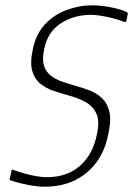

<svg xmlns="http://www.w3.org/2000/svg" viewBox="-20 -697 503 726"><path d="M17 -22 24 -53Q25 -57 27.5 -55.5Q30 -54 32 -54Q51 -47 72.5 -41Q94 -35 116 -31Q138 -27 156 -27Q234 -27 282.5 -70Q331 -113 346 -187Q358 -240 344 -268.5Q330 -297 302 -312Q274 -327 240 -336Q211 -344 182.5 -353.5Q154 -363 132.5 -380.5Q111 -398 102 -428.5Q93 -459 104 -510Q116 -569 150.5 -605.5Q185 -642 232.5 -659.5Q280 -677 332 -677Q344 -677 367 -674.5Q390 -672 415.5 -666Q441 -660 458 -652Q460 -651 462 -649Q464 -647 463 -644L458 -619Q457 -611 447 -615Q431 -622 407 -628Q383 -634 361 -637.5Q339 -641 326 -641Q259 -641 209.5 -608.5Q160 -576 147 -511Q139 -473 146 -449.5Q153 -426 171.5 -411.5Q190 -397 214.5 -388.5Q239 -380 264 -373Q293 -365 320 -354.5Q347 -344 367 -324.5Q387 -305 394 -272.5Q401 -240 389 -188Q377 -127 344.5 -83Q312 -39 262.5 -15Q213 9 148 9Q121 9 85 2Q49 -5 20 -15Q18 -15 17 -17Q16 -19 17 -22Z"/></svg>

Font: Glory Thin ExtraLight
Style: Italic
Weight: 250
Italic angle: -12°
Version: Version 1.011